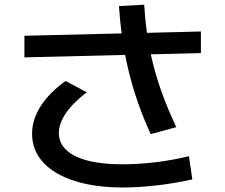

<svg xmlns="http://www.w3.org/2000/svg" viewBox="-20 -787 978 833"><path d="M119.1 -207Q119.1 -268.1 157 -327.1Q194.8 -386.2 264.6 -435.5L356.4 -386.7Q297.4 -341.8 266.4 -296.6Q235.4 -251.5 235.4 -210Q235.4 -167 267.3 -136.5Q299.3 -106 361.1 -90.1Q422.9 -74.2 510.7 -74.2Q581.1 -74.2 656 -83.3Q731 -92.3 799.8 -109.4L814.5 -8.8Q738.8 8.3 660.4 17.3Q582 26.4 512.7 26.4Q392.6 26.4 303.7 -2Q214.8 -30.3 167 -82.8Q119.1 -135.3 119.1 -207ZM85.9 -631.8 507.8 -642.1Q500 -700.2 496.1 -760.7L605.5 -766.6Q609.4 -701.2 617.7 -644.5L851.6 -650.4V-556.6L634.3 -551.3Q651.4 -472.2 678.7 -394.8Q706.1 -317.4 745.1 -235.4L633.8 -205.1Q556.6 -372.6 522.9 -548.8L85.9 -538.1Z"/></svg>

Font: Pretendard JP SemiBold
Style: Regular
Weight: 600
Designer: Base glyphs from Inter by Rasmus Andersson; Hangeul glyphs from Noto Sans CJK(Source Han Sans) by Jang Soo-young and Kan
Foundry: Kil Hyung-jin
Version: Version 1.309